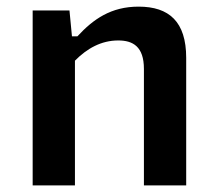

<svg xmlns="http://www.w3.org/2000/svg" viewBox="-20 -559 660 579"><path d="M541.5 0V-384.5C541.5 -493.5 490 -539 398 -539C315 -539 261.5 -501.5 213.5 -449.5H197L189.5 -527.5H78.5V0H206V-376C242.5 -413 285.5 -437 336.5 -437C380.5 -437 414 -419 414 -351V0Z"/></svg>

Font: Monaspace Neon SemiBold
Style: Regular
Weight: 600
Designer: Riley Cran & the Lettermatic Team
Foundry: Lettermatic
Version: Version 1.200 (Monaspace Neon)